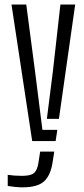

<svg xmlns="http://www.w3.org/2000/svg" viewBox="-20 -620 370 844"><path d="M121.5 0 30.5 -600H95.5L134 -306.5L166.5 -49H232L224.5 0ZM186 -97.5 212.5 -306.5 245.5 -600H310.5L239 -97.5ZM79 203.5Q66 203.5 47.2 201.8Q28.5 200 14 197.5V148.5Q26.5 150.5 43.2 151.8Q60 153 77 153Q115.5 153 130 140.2Q144.5 127.5 149.5 92.5L156.5 46.5H218.5L211.5 91.5Q203 150 174.2 176.8Q145.5 203.5 79 203.5Z"/></svg>

Font: Big Shoulders Stencil Text Light
Style: Regular
Weight: 300
Designer: Patric King
Foundry: XO Type Co
Version: Version 1.000